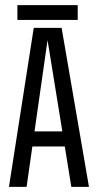

<svg xmlns="http://www.w3.org/2000/svg" viewBox="-20 -731 383 751"><path d="M257 -217V-158H83V-217ZM328 0H259L166 -574L84 0H15L112 -622H221ZM48 -653V-711H284V-653Z"/></svg>

Font: Teko Variable Light
Style: Regular
Weight: 300
Designer: Manushi Parikh, Jonny Pinhorn
Foundry: Indian Type Foundry
Version: Version 3.000